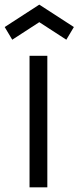

<svg xmlns="http://www.w3.org/2000/svg" viewBox="-43 -801 336 821"><path d="M9.4 -631.2 -22.9 -685.4 125 -781.2 272.9 -685.4 240.6 -631.2 125 -706.2ZM83.3 -562.5H159.4V0H83.3Z"/></svg>

Font: Manrope3
Style: Regular
Weight: 400
Width: 4
Designer: Mikhail Sharanda
Foundry: Mikhail Sharanda
Version: Version 3.000;PS 003.000;hotconv 1.0.88;makeotf.lib2.5.64775